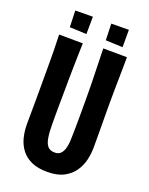

<svg xmlns="http://www.w3.org/2000/svg" viewBox="-158 -927 791 1018"><g transform="rotate(20 238.0 -418.0)"><path d="M238 10Q186 10 150.5 -5.5Q115 -21 93 -48.5Q71 -76 61 -112.5Q51 -149 51 -193Q51 -227 51.5 -270Q52 -313 52 -355.5Q52 -398 52 -432Q52 -477 52 -520Q52 -563 51.5 -606.5Q51 -650 49 -696L183 -695Q182 -662 181 -625.5Q180 -589 179.5 -553Q179 -517 178.5 -484.5Q178 -452 178 -426Q178 -397 177.5 -370.5Q177 -344 177 -320.5Q177 -297 177 -277.5Q177 -258 177 -243Q177 -195 182 -163Q187 -131 200.5 -115.5Q214 -100 240 -100Q261 -100 272.5 -111Q284 -122 290 -140.5Q296 -159 297.5 -182.5Q299 -206 299 -230Q299 -240 299.5 -262.5Q300 -285 300 -324Q300 -363 300 -424Q300 -488 298.5 -540.5Q297 -593 296 -634.5Q295 -676 294 -707L428 -706Q428 -673 427.5 -642.5Q427 -612 426.5 -580Q426 -548 425.5 -510Q425 -472 425 -422Q426 -337 426 -277Q426 -217 426 -195Q426 -162 418 -126.5Q410 -91 389 -60Q368 -29 331.5 -9.5Q295 10 238 10ZM86 -845 185 -846 184 -748 89 -752ZM289 -845 388 -846V-748L292 -752Z"/></g></svg>

Font: Truculenta ExtraBold
Style: Regular
Weight: 800
Version: Version 1.002